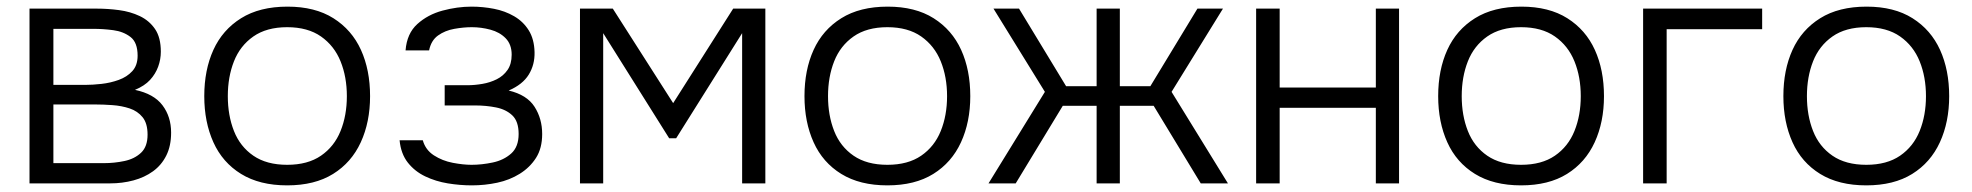

<svg xmlns="http://www.w3.org/2000/svg" viewBox="-20 -553 5947 579"><path d="M69 0V-527H272Q305 -527 339 -522.5Q373 -518 401.5 -504.5Q430 -491 447.5 -465.5Q465 -440 465 -397Q465 -374 457 -352Q449 -330 432.5 -312Q416 -294 387 -282Q444 -270 470 -235.5Q496 -201 496 -153Q496 -113 481.5 -84Q467 -55 441.5 -36.5Q416 -18 382.5 -9Q349 0 312 0ZM141 -61H293Q325 -61 355.5 -67.5Q386 -74 405.5 -92.5Q425 -111 425 -147Q425 -181 410 -199.5Q395 -218 371 -226Q347 -234 319 -236Q291 -238 266 -238H141ZM141 -297H237Q259 -297 286 -300Q313 -303 338 -312Q363 -321 379 -338.5Q395 -356 395 -385Q395 -425 373.5 -441.5Q352 -458 321.5 -462Q291 -466 263 -466H141Z M846 6Q763 6 707 -28.5Q651 -63 623.5 -124Q596 -185 596 -263Q596 -342 623.5 -402.5Q651 -463 707 -498Q763 -533 847 -533Q930 -533 985.5 -498Q1041 -463 1068.5 -402.5Q1096 -342 1096 -263Q1096 -185 1068 -124Q1040 -63 984.5 -28.5Q929 6 846 6ZM846 -56Q908 -56 948 -83.5Q988 -111 1007 -158Q1026 -205 1026 -263Q1026 -321 1007 -368Q988 -415 948 -443Q908 -471 846 -471Q784 -471 744 -443Q704 -415 685.5 -368Q667 -321 667 -263Q667 -205 685.5 -158Q704 -111 744 -83.5Q784 -56 846 -56Z M1403 6Q1367 6 1330.5 0Q1294 -6 1262.5 -21Q1231 -36 1210 -62.5Q1189 -89 1185 -130H1255Q1263 -101 1288.5 -84.5Q1314 -68 1345.5 -62Q1377 -56 1402 -56Q1433 -56 1466 -63Q1499 -70 1521.5 -90Q1544 -110 1544 -149Q1544 -187 1525 -205Q1506 -223 1476 -229Q1446 -235 1413 -235H1321V-296H1390Q1411 -296 1434.5 -300Q1458 -304 1478 -314Q1498 -324 1510.5 -342Q1523 -360 1523 -388Q1523 -419 1505 -437.5Q1487 -456 1459 -463.5Q1431 -471 1403 -471Q1378 -471 1350 -466Q1322 -461 1301 -446Q1280 -431 1274 -401H1203Q1207 -452 1238.5 -480.5Q1270 -509 1314.5 -521Q1359 -533 1402 -533Q1436 -533 1469.5 -526.5Q1503 -520 1530.5 -504Q1558 -488 1574.5 -461.5Q1591 -435 1592 -396Q1593 -358 1574.5 -328Q1556 -298 1514 -280Q1569 -267 1592 -231Q1615 -195 1615 -149Q1615 -106 1596.5 -77Q1578 -48 1547.5 -29Q1517 -10 1479.5 -2Q1442 6 1403 6Z M1729 0V-527H1828L2010 -242L2191 -527H2288V0H2218V-453L2019 -136H1998L1799 -453V0Z M2656 6Q2573 6 2517 -28.5Q2461 -63 2433.5 -124Q2406 -185 2406 -263Q2406 -342 2433.5 -402.5Q2461 -463 2517 -498Q2573 -533 2657 -533Q2740 -533 2795.5 -498Q2851 -463 2878.5 -402.5Q2906 -342 2906 -263Q2906 -185 2878 -124Q2850 -63 2794.5 -28.5Q2739 6 2656 6ZM2656 -56Q2718 -56 2758 -83.5Q2798 -111 2817 -158Q2836 -205 2836 -263Q2836 -321 2817 -368Q2798 -415 2758 -443Q2718 -471 2656 -471Q2594 -471 2554 -443Q2514 -415 2495.5 -368Q2477 -321 2477 -263Q2477 -205 2495.5 -158Q2514 -111 2554 -83.5Q2594 -56 2656 -56Z M2961 0 3131 -276 2976 -527H3053L3195 -293H3287V-527H3357V-293H3449L3591 -527H3668L3513 -276L3683 0H3601L3459 -234H3357V0H3287V-234H3185L3043 0Z M3768 0V-527H3839V-289H4129V-527H4199V0H4129V-228H3839V0Z M4567 6Q4484 6 4428 -28.5Q4372 -63 4344.5 -124Q4317 -185 4317 -263Q4317 -342 4344.5 -402.5Q4372 -463 4428 -498Q4484 -533 4568 -533Q4651 -533 4706.5 -498Q4762 -463 4789.5 -402.5Q4817 -342 4817 -263Q4817 -185 4789 -124Q4761 -63 4705.5 -28.5Q4650 6 4567 6ZM4567 -56Q4629 -56 4669 -83.5Q4709 -111 4728 -158Q4747 -205 4747 -263Q4747 -321 4728 -368Q4709 -415 4669 -443Q4629 -471 4567 -471Q4505 -471 4465 -443Q4425 -415 4406.5 -368Q4388 -321 4388 -263Q4388 -205 4406.5 -158Q4425 -111 4465 -83.5Q4505 -56 4567 -56Z M4935 0V-527H5294V-465H5006V0Z M5608 6Q5525 6 5469 -28.5Q5413 -63 5385.5 -124Q5358 -185 5358 -263Q5358 -342 5385.5 -402.5Q5413 -463 5469 -498Q5525 -533 5609 -533Q5692 -533 5747.5 -498Q5803 -463 5830.5 -402.5Q5858 -342 5858 -263Q5858 -185 5830 -124Q5802 -63 5746.5 -28.5Q5691 6 5608 6ZM5608 -56Q5670 -56 5710 -83.5Q5750 -111 5769 -158Q5788 -205 5788 -263Q5788 -321 5769 -368Q5750 -415 5710 -443Q5670 -471 5608 -471Q5546 -471 5506 -443Q5466 -415 5447.5 -368Q5429 -321 5429 -263Q5429 -205 5447.5 -158Q5466 -111 5506 -83.5Q5546 -56 5608 -56Z"/></svg>

Font: Onest Light
Style: Regular
Weight: 300
Designer: Dmitri Voloshin, Andrey Kudryavtsev
Foundry: Dmitri Voloshin, Andrey Kudryavtsev
Version: Version 1.000;gftools[0.9.33]